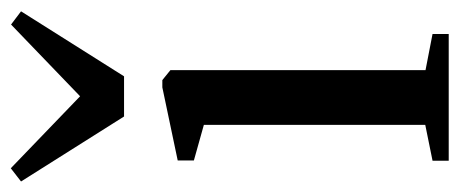

<svg xmlns="http://www.w3.org/2000/svg" viewBox="-280 -584 852 356"><g transform="rotate(-90 146.0 -406.0)"><path d="M26 0V-30L92.5 -43.5V-454L26.5 -472.5V-502.5L162 -531H175.5L194 -516V-43L261 -30V0ZM108 -602 -12.5 -793 12 -812 145.5 -683.5 278.5 -811.5 303 -793 182.5 -602Z"/></g></svg>

Font: Merriweather 96pt
Style: Regular
Weight: 400
Version: Version 2.100